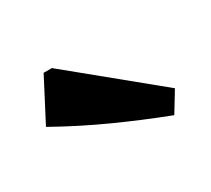

<svg xmlns="http://www.w3.org/2000/svg" viewBox="-58 -857 422 384"><g transform="rotate(-30 153.0 -665.0)"><path d="M253 -563Q193 -586 134.5 -612.5Q76 -639 19 -671L69 -767H88L281 -609Z"/></g></svg>

Font: Piazzolla Thin ExtraBold
Style: Regular
Weight: 800
Version: Version 2.005